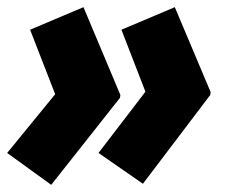

<svg xmlns="http://www.w3.org/2000/svg" viewBox="-28 -538 632 536"><path d="M371 -25 559 -273 560 -281 460 -518 311 -455 378 -282 247 -111ZM115 -22 307 -265 308 -273 205 -518 56 -455 126 -275 -8 -111Z"/></svg>

Font: Noto Sans UI SemiCondensed Black
Style: Italic
Weight: 900
Width: 4
Italic angle: -372°
Designer: Monotype Design Team
Foundry: Monotype Imaging Inc.
Version: Version 1.901